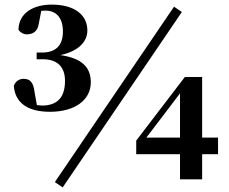

<svg xmlns="http://www.w3.org/2000/svg" viewBox="-20 -778 994 833"><path d="M252 35 769 -726 735 -749 218 12ZM197 -293C305 -293 374 -344 374 -421C374 -485 337 -525 242 -539C325 -557 359 -600 359 -646C359 -710 308 -758 204 -758C129 -758 62 -725 60 -649C68 -637 82 -629 97 -629C120 -629 143 -640 148 -674L159 -731L177 -732C224 -732 253 -701 253 -641C253 -577 218 -550 162 -550H139V-521H165C229 -521 262 -488 262 -427C262 -355 228 -320 162 -320L140 -322L130 -378C125 -424 108 -436 82 -436C65 -436 48 -427 40 -406C45 -334 97 -293 197 -293ZM761 0H857V-109H926V-181H857V-444H782L571 -168V-109H761ZM615 -181 698 -290 761 -373V-181Z"/></svg>

Font: Noto Serif CJK HK Black
Style: Regular
Weight: 900
Designer: Ryoko NISHIZUKA 西塚涼子 (kana & ideographs); Frank Grießhammer (Latin, Greek & Cyrillic); Wenlong ZHANG 张文龙 (bopomofo); San
Foundry: Adobe
Version: Version 2.001;hotconv 1.1.0;makeotfexe 2.6.0